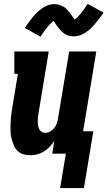

<svg xmlns="http://www.w3.org/2000/svg" viewBox="-20 -782 547 977"><path d="M186 -595 106 -640Q118 -658 129 -672.5Q140 -687 150 -699Q160 -711 171 -721Q182 -731 195.5 -740.5Q209 -750 224.5 -755.5Q240 -761 256 -761Q265 -761 273.5 -759.5Q282 -758 291 -754Q300 -750 306.5 -746Q313 -742 319.5 -735Q326 -728 331.5 -721.5Q337 -715 341.5 -708.5Q346 -702 351 -695Q356 -688 360 -682Q376 -694 391 -713Q406 -732 426 -762L507 -718Q495 -700 483.5 -685.5Q472 -671 462 -659Q452 -647 441.5 -637Q431 -627 417 -617.5Q403 -608 388 -602.5Q373 -597 357 -597Q348 -597 339 -598.5Q330 -600 321 -603.5Q312 -607 306 -611.5Q300 -616 293 -623Q286 -630 280.5 -636.5Q275 -643 270.5 -649.5Q266 -656 261 -663.5Q256 -671 253 -676Q237 -664 221.5 -645Q206 -626 186 -595ZM286 175 315 0H246L256 -65Q246 -49 232.5 -35Q219 -21 203 -11Q187 -1 169 3.5Q151 8 133 8Q114 8 97 2.5Q80 -3 68 -15.5Q56 -28 49.5 -44.5Q43 -61 38.5 -78Q34 -95 33.5 -113.5Q33 -132 33.5 -150.5Q34 -169 36 -187.5Q38 -206 41 -225L71 -406H53V-520H228L176 -206Q174 -196 173 -185.5Q172 -175 172 -164.5Q172 -154 173.5 -144.5Q175 -135 179 -126Q183 -117 191 -111.5Q199 -106 209 -106Q222 -106 234.5 -112.5Q247 -119 255.5 -129.5Q264 -140 268.5 -153Q273 -166 275 -178L332 -520H470L403 -114H455L407 175Z"/></svg>

Font: Iosevka Curly Slab Heavy
Style: Italic
Weight: 900
Italic angle: -9°
Monospace: yes
Designer: Belleve Invis
Foundry: Belleve Invis
Version: Version 22.1.2; ttfautohint (v1.8.4)